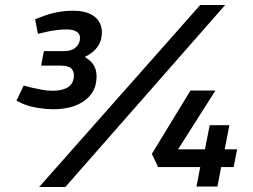

<svg xmlns="http://www.w3.org/2000/svg" viewBox="-20 -748 1014 770"><path d="M195 -310Q166 -310 131 -315.5Q96 -321 69 -333L46 -344L75 -405L105 -397Q127 -392 148.5 -388Q170 -384 191 -384Q226 -384 248 -395.5Q270 -407 275 -432Q280 -455 269 -470Q258 -485 220 -485H145L156 -543H236Q263 -543 279.5 -554.5Q296 -566 300 -586Q304 -608 290 -619Q276 -630 248 -630Q227 -630 203.5 -627Q180 -624 148 -616L132 -612L121 -671L145 -680Q177 -693 209 -699Q241 -705 273 -705Q316 -705 343 -691.5Q370 -678 381.5 -653Q393 -628 386 -594Q382 -572 364.5 -552Q347 -532 322 -521L321 -519Q353 -499 362 -474Q371 -449 365 -416Q357 -368 311 -339Q265 -310 195 -310ZM137 2 783 -728H883L242 2ZM917 -78H867L852 0H768L783 -78H614L589 -131L744 -385H844L694 -149H802L821 -246H900L881 -149H931Z"/></svg>

Font: REM
Style: Italic
Weight: 400
Italic angle: -11°
Designer: Octavio Pardo
Foundry: Ashler Design
Version: Version 1.005;gftools[0.9.28]